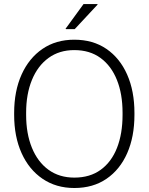

<svg xmlns="http://www.w3.org/2000/svg" viewBox="-20 -917 736 947"><path d="M346.7 10.3Q256.8 10.3 189.9 -35.2Q123 -80.6 86.4 -161.9Q49.8 -243.2 49.8 -350.6V-359.9Q49.8 -467.8 86.4 -549.1Q123 -630.4 189.5 -675.8Q255.9 -721.2 346.2 -721.2Q438.5 -721.2 504.9 -675.8Q571.3 -630.4 607.2 -549.1Q643.1 -467.8 643.1 -359.9V-350.6Q643.1 -242.7 607.4 -161.6Q571.8 -80.6 505.4 -35.2Q439 10.3 346.7 10.3ZM346.7 -41Q423.8 -41 476.8 -79.6Q529.8 -118.2 557.1 -187.7Q584.5 -257.3 584.5 -350.6V-360.8Q584.5 -453.6 556.6 -522.9Q528.8 -592.3 475.8 -631.1Q422.9 -669.9 346.2 -669.9Q272.5 -669.9 219.2 -631.1Q166 -592.3 137.5 -522.7Q108.9 -453.1 108.9 -360.8V-350.6Q108.9 -257.8 137.5 -188Q166 -118.2 219.2 -79.6Q272.5 -41 346.7 -41ZM303.2 -774.9 392.1 -897H460.4L461.4 -894.5L348.6 -773.4H305.7Z"/></svg>

Font: Roboto Slab Light
Style: Regular
Weight: 300
Designer: Google
Version: Version 2.000; ttfautohint (v1.8.1.43-b0c9)